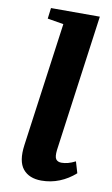

<svg xmlns="http://www.w3.org/2000/svg" viewBox="-86 -788 491 842"><g transform="rotate(10 159.5 -367.0)"><path d="M160.5 9.5Q105.5 9.5 78 -24.2Q50.5 -58 60.5 -131L136.5 -683L65 -695L71 -743H288.5L205 -134.5Q201.5 -104 209.2 -93.5Q217 -83 234 -83Q247.5 -83 262.8 -87Q278 -91 295.5 -100L310.5 -49.5Q278.5 -21 240.5 -5.8Q202.5 9.5 160.5 9.5Z"/></g></svg>

Font: Merriweather 24pt SemiCondensed
Style: Bold Italic
Weight: 700
Width: 4
Italic angle: -7.8°
Designer: Eben Sorkin
Foundry: Eben Sorkin
Version: Version 2.101